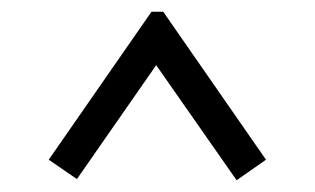

<svg xmlns="http://www.w3.org/2000/svg" viewBox="-20 -635 537 327"><path d="M246 -524 111 -330 63 -363 238 -615H258L433 -363L383 -328Z"/></svg>

Font: Bellota
Style: Regular
Weight: 400
Designer: Kemie Guaida
Foundry: Kemie Guaida
Version: Version 4.001